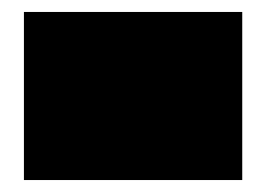

<svg xmlns="http://www.w3.org/2000/svg" viewBox="-20 -301 445 321"><path d="M20 0V-281H385V0Z"/></svg>

Font: Climate Crisis
Style: Regular
Weight: 400
Version: Version 1.003